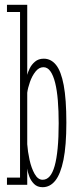

<svg xmlns="http://www.w3.org/2000/svg" viewBox="-20 -770 330 800"><path d="M157.5 10Q135.5 10 122 -3.5Q108.5 -17 101.8 -35.2Q95 -53.5 93.5 -67.5V0H9V-30H63.5V-720H9V-750H93.5V-458Q96 -469 103.8 -485Q111.5 -501 126 -513.2Q140.5 -525.5 162.5 -525.5Q192.5 -525.5 213.5 -499.5Q234.5 -473.5 245.5 -415Q256.5 -356.5 256.5 -259Q256.5 -163.5 244.5 -104.2Q232.5 -45 210.5 -17.5Q188.5 10 157.5 10ZM157.5 -21Q174.5 -21 187 -35.2Q199.5 -49.5 207.8 -78.8Q216 -108 220.2 -152.2Q224.5 -196.5 224.5 -256.5Q224.5 -308.5 221 -351.2Q217.5 -394 209.8 -425Q202 -456 190 -473Q178 -490 161 -490Q142.5 -490 128 -471.8Q113.5 -453.5 104.8 -428.5Q96 -403.5 93.5 -383.5V-169Q95.5 -139 103 -104.5Q110.5 -70 124.2 -45.5Q138 -21 157.5 -21Z"/></svg>

Font: Imbue Thin 10pt Thin
Style: Regular
Weight: 250
Version: Version 1.102